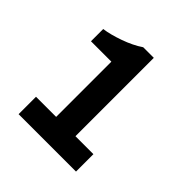

<svg xmlns="http://www.w3.org/2000/svg" viewBox="-113 -859 499 499"><g transform="rotate(45 136.5 -610.0)"><path d="M28 -434V-498H102V-701H27V-746Q50 -749 81 -760Q112 -771 134 -786H173V-498H239V-434Z"/></g></svg>

Font: Archivo Narrow SemiBold
Style: Regular
Weight: 600
Designer: Hector Gatti
Foundry: Omnibus-Type
Version: Version 3.002